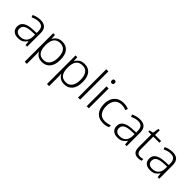

<svg xmlns="http://www.w3.org/2000/svg" viewBox="218 -2088 3651 3651"><g transform="rotate(45 2044.0 -262.0)"><path d="M276 -541Q366 -541 410 -497Q454 -453 454 -358V0H411L401 -90H398Q369 -45 327.5 -17.5Q286 10 212 10Q135 10 91 -28.5Q47 -67 47 -139Q47 -219 112 -260.5Q177 -302 301 -307L398 -312V-349Q398 -427 366.5 -460Q335 -493 274 -493Q233 -493 195 -482Q157 -471 119 -453L101 -499Q139 -517 183.5 -529Q228 -541 276 -541ZM308 -265Q206 -260 156.5 -229.5Q107 -199 107 -139Q107 -89 137.5 -63.5Q168 -38 222 -38Q305 -38 351 -85.5Q397 -133 398 -217V-269Z M863 -542Q965 -542 1022 -473Q1079 -404 1079 -269Q1079 -134 1019.5 -62Q960 10 857 10Q787 10 744 -20Q701 -50 681 -92H677Q679 -67 680 -37.5Q681 -8 681 17V236H624V-532H671L678 -433H681Q701 -476 745 -509Q789 -542 863 -542ZM855 -493Q766 -493 724 -437Q682 -381 681 -276V-266Q681 -152 722.5 -95.5Q764 -39 851 -39Q933 -39 976.5 -100.5Q1020 -162 1020 -270Q1020 -377 978.5 -435Q937 -493 855 -493Z M1462 -542Q1564 -542 1621 -473Q1678 -404 1678 -269Q1678 -134 1618.5 -62Q1559 10 1456 10Q1386 10 1343 -20Q1300 -50 1280 -92H1276Q1278 -67 1279 -37.5Q1280 -8 1280 17V236H1223V-532H1270L1277 -433H1280Q1300 -476 1344 -509Q1388 -542 1462 -542ZM1454 -493Q1365 -493 1323 -437Q1281 -381 1280 -276V-266Q1280 -152 1321.5 -95.5Q1363 -39 1450 -39Q1532 -39 1575.5 -100.5Q1619 -162 1619 -270Q1619 -377 1577.5 -435Q1536 -493 1454 -493Z M1879 0H1822V-760H1879Z M2084 -729Q2123 -729 2123 -686Q2123 -642 2084 -642Q2045 -642 2045 -686Q2045 -729 2084 -729ZM2112 -532V0H2055V-532Z M2501 10Q2384 10 2320.5 -62Q2257 -134 2257 -263Q2257 -353 2289 -415Q2321 -477 2378.5 -509.5Q2436 -542 2513 -542Q2551 -542 2585 -535Q2619 -528 2645 -516L2629 -467Q2602 -478 2571 -484.5Q2540 -491 2512 -491Q2417 -491 2366.5 -430Q2316 -369 2316 -264Q2316 -164 2361 -102.5Q2406 -41 2501 -41Q2540 -41 2575 -49Q2610 -57 2638 -69V-18Q2612 -5 2578.5 2.5Q2545 10 2501 10Z M2952 -541Q3042 -541 3086 -497Q3130 -453 3130 -358V0H3087L3077 -90H3074Q3045 -45 3003.5 -17.5Q2962 10 2888 10Q2811 10 2767 -28.5Q2723 -67 2723 -139Q2723 -219 2788 -260.5Q2853 -302 2977 -307L3074 -312V-349Q3074 -427 3042.5 -460Q3011 -493 2950 -493Q2909 -493 2871 -482Q2833 -471 2795 -453L2777 -499Q2815 -517 2859.5 -529Q2904 -541 2952 -541ZM2984 -265Q2882 -260 2832.5 -229.5Q2783 -199 2783 -139Q2783 -89 2813.5 -63.5Q2844 -38 2898 -38Q2981 -38 3027 -85.5Q3073 -133 3074 -217V-269Z M3450 -39Q3472 -39 3492 -42Q3512 -45 3527 -51V-5Q3512 1 3490 5.5Q3468 10 3443 10Q3376 10 3340 -27Q3304 -64 3304 -148V-486H3225V-518L3304 -537L3324 -659H3361V-532H3524V-486H3361V-151Q3361 -39 3450 -39Z M3828 -541Q3918 -541 3962 -497Q4006 -453 4006 -358V0H3963L3953 -90H3950Q3921 -45 3879.5 -17.5Q3838 10 3764 10Q3687 10 3643 -28.5Q3599 -67 3599 -139Q3599 -219 3664 -260.5Q3729 -302 3853 -307L3950 -312V-349Q3950 -427 3918.5 -460Q3887 -493 3826 -493Q3785 -493 3747 -482Q3709 -471 3671 -453L3653 -499Q3691 -517 3735.5 -529Q3780 -541 3828 -541ZM3860 -265Q3758 -260 3708.5 -229.5Q3659 -199 3659 -139Q3659 -89 3689.5 -63.5Q3720 -38 3774 -38Q3857 -38 3903 -85.5Q3949 -133 3950 -217V-269Z"/></g></svg>

Font: Noto Sans Arabic Light
Style: Regular
Weight: 300
Designer: Monotype Design Team, Nadine Chahine, Nizar Qandah and Khaled Hosny
Foundry: Monotype Imaging Inc.
Version: Version 2.012; ttfautohint (v1.8.4.7-5d5b)